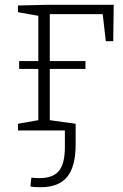

<svg xmlns="http://www.w3.org/2000/svg" viewBox="-20 -545 512 802"><path d="M60 -257V-290H140V-479L55 -494V-522L177 -525H455L453 -373H422L409 -486H188V-290H337V-257H188V-43L296 -28V57Q296 151 260.5 194Q225 237 150 237Q139 237 128.5 236.5Q118 236 107 234L111 197Q120 198 128 198.5Q136 199 146 199Q201 199 226 169Q251 139 251 69V0H55V-28L140 -43V-257Z"/></svg>

Font: Bitter Light
Style: Regular
Weight: 300
Designer: Sol Matas, and Bitter project Authors
Foundry: Sol Matas
Version: Version 2.001